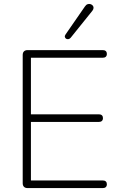

<svg xmlns="http://www.w3.org/2000/svg" viewBox="-20 -961 610 981"><path d="M121 0Q109 0 102.5 -6.5Q96 -13 96 -25V-680Q96 -692 102.5 -698.5Q109 -705 121 -705H505Q515 -705 520.5 -700Q526 -695 526 -686Q526 -676 520.5 -671Q515 -666 505 -666H138V-377H485Q495 -377 500.5 -372Q506 -367 506 -358Q506 -348 500.5 -343Q495 -338 485 -338H138V-39H505Q515 -39 520.5 -34Q526 -29 526 -20Q526 -10 520.5 -5Q515 0 505 0ZM341 -768Q336 -762 329.5 -761Q323 -760 318 -763Q313 -766 311.5 -772Q310 -778 315 -785L414 -928Q420 -937 427.5 -939.5Q435 -942 442 -940Q449 -938 453.5 -933Q458 -928 458 -921Q458 -914 452 -906Z"/></svg>

Font: Nunito ExtraLight
Style: Regular
Weight: 200
Designer: Vernon Adams
Foundry: Vernon Adams
Version: Version 3.602;April 4, 2023;FontCreator 14.0.0.2856 64-bit